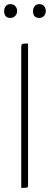

<svg xmlns="http://www.w3.org/2000/svg" viewBox="-39 -911 242 931"><path d="M64 -681Q64 -695 68.5 -697.5Q73 -700 97 -700V-11Q97 -3 92.5 -1.5Q88 0 64 0ZM-19 -858Q-19 -871 -11 -881Q-3 -891 11 -891Q26 -891 35 -881.5Q44 -872 44 -858Q44 -843 34.5 -833.5Q25 -824 11 -824Q-19 -824 -19 -858ZM121 -858Q121 -871 129 -881Q137 -891 151 -891Q166 -891 174.5 -881.5Q183 -872 183 -858Q183 -843 174 -833.5Q165 -824 151 -824Q121 -824 121 -858Z"/></svg>

Font: Yanone Kaffeesatz Thin
Style: Regular
Weight: 250
Designer: Yanone
Foundry: Yanone Font Production. Not for release.
Version: Version 1.002